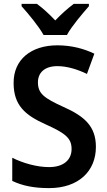

<svg xmlns="http://www.w3.org/2000/svg" viewBox="-20 -957 552 987"><path d="M204 -777H324C348 -822 404 -887 437 -925V-937H359C327 -913 298 -887 264 -852C232 -886 200 -915 170 -937H91V-925C126 -886 180 -821 204 -777ZM473 -202C473 -307 415 -359 307 -407C206 -453 175 -476 175 -534C175 -582 208 -617 275 -617C324 -617 377 -601 427 -577L465 -681C413 -706 349 -724 275 -724C140 -724 49 -651 50 -530C50 -416 109 -365 214 -318C316 -272 348 -247 348 -191C348 -136 308 -98 232 -98C170 -98 99 -118 43 -146V-27C95 -2 155 10 232 10C385 10 473 -78 473 -202Z"/></svg>

Font: Noto Sans Thai Looped SemiCondensed SemiBold
Style: Regular
Weight: 600
Width: 4
Designer: Sasikarn Vongin, Ben Mitchell
Foundry: The Fontpad Ltd
Version: Version 1.001